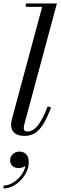

<svg xmlns="http://www.w3.org/2000/svg" viewBox="-36 -770 348 1102"><path d="M104.5 10Q65.5 10 46.5 -7.5Q27.5 -25 27.5 -53Q27.5 -63 28.8 -70.8Q30 -78.5 32 -85L206 -730.5H112V-750H290.5L102.5 -52Q101.5 -47.5 101 -42.8Q100.5 -38 100.5 -34.5Q100.5 -15 120.5 -15Q142.5 -15 161.5 -30Q180.5 -45 199.2 -76.8Q218 -108.5 238 -159.5L257 -153Q235.5 -95.5 213.8 -59.5Q192 -23.5 166 -6.8Q140 10 104.5 10ZM-15.5 311.5V295Q8 295 31.5 282.5Q55 270 74.2 249.2Q93.5 228.5 104 203.2Q114.5 178 112 152.5H128Q128 165 119.8 174.5Q111.5 184 98.5 189.2Q85.5 194.5 72 194.5Q46 194.5 34 181.2Q22 168 22 149.5Q22 136.5 29 125.2Q36 114 48.2 107Q60.5 100 75.5 100Q99 100 114 115Q129 130 129 161.5Q129 188.5 116.8 215Q104.5 241.5 83.8 263.5Q63 285.5 37.2 298.5Q11.5 311.5 -15.5 311.5Z"/></svg>

Font: Bodoni Moda
Style: Italic
Weight: 400
Italic angle: -13°
Designer: Owen Earl
Foundry: indestructible type
Version: Version 2.005